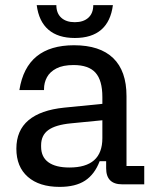

<svg xmlns="http://www.w3.org/2000/svg" viewBox="-20 -721 593 751"><path d="M213.2 10Q133.6 10 88.8 -29.3Q44 -68.6 44 -139.4Q44 -210.6 91.4 -250.6Q138.8 -290.6 231.2 -300L380.4 -314.8V-250.6L258 -238.6Q197.2 -232.8 169 -212.3Q140.8 -191.8 140.8 -152.8V-147.4Q140.8 -107 169.2 -86.4Q197.6 -65.8 251.4 -65.8Q316 -65.8 348.2 -94.4Q380.4 -123 380.4 -180.8V-264.2V-277.8V-341.4Q380.4 -406.8 353.5 -436.7Q326.6 -466.6 267.8 -466.6Q226.2 -466.6 200.7 -453.4Q175.2 -440.2 163.7 -418.9Q152.2 -397.6 152.2 -372.6V-368.6H55.8Q69.8 -457 123.3 -500.5Q176.8 -544 269.6 -544Q370.8 -544 422.8 -493.7Q474.8 -443.4 474.8 -345.4V-71.8H544.2V0H458Q395.2 0 395.2 -62.8V-90.4H369.8Q350.2 -39 312.8 -14.5Q275.4 10 213.2 10ZM272.6 -572.4Q207.2 -572.4 169.5 -604.8Q131.8 -637.2 123.6 -701H200.4Q200.4 -669.2 219.6 -651.7Q238.8 -634.2 272.6 -634.2Q306.4 -634.2 325.6 -651.7Q344.8 -669.2 344.8 -701H421.6Q413.4 -637.2 376.1 -604.8Q338.7 -572.4 272.6 -572.4Z"/></svg>

Font: Mozilla Headline ExtraLight
Style: Regular
Weight: 200
Designer: Studio DRAMA
Foundry: Studio DRAMA
Version: Version 1.000